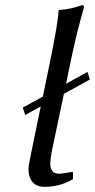

<svg xmlns="http://www.w3.org/2000/svg" viewBox="-20 -718 370 748"><path d="M320.8 -438 330.1 -408.2 229 -352.5 188 -158.2Q175.8 -101.1 175.8 -82Q175.8 -73.2 177 -66.7Q178.2 -60.1 181.6 -55.4Q185.1 -50.8 187.5 -47.9Q189.9 -44.9 196 -43.5Q202.1 -42 205.6 -41.5Q209 -41 218 -42Q227.1 -43 231 -43.5Q234.9 -43.9 245.8 -45.9Q256.8 -47.9 262.2 -48.8L264.2 -45.9V-20Q214.4 9.8 152.8 9.8Q123 9.8 106.9 -8.5Q90.8 -26.9 90.8 -61Q90.8 -72.3 110.8 -168L138.7 -303.2L78.1 -270L68.8 -298.8L147 -341.8L175.8 -481.9Q206.5 -630.9 208 -675.8L210.9 -679.2Q257.8 -682.1 299.8 -698.2Q307.6 -698.2 307.1 -688Q285.2 -616.2 259.8 -500L237.3 -391.6Z"/></svg>

Font: Linux Biolinum
Style: Italic
Weight: 400
Italic angle: -12°
Designer: Philipp H. Poll
Foundry: Philipp H. Poll
Version: Version 1.1.3 ; ttfautohint (v0.9)